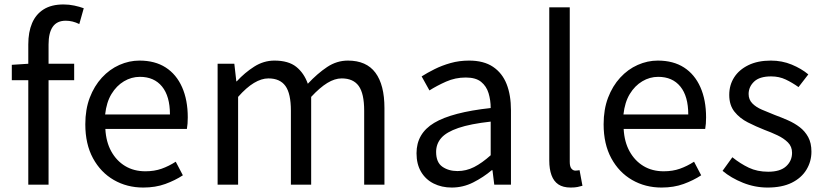

<svg xmlns="http://www.w3.org/2000/svg" viewBox="-20 -829 3700 862"><path d="M107 0V-630Q107 -685 124 -725Q141 -765 176 -787Q211 -809 265 -809Q290 -809 313.5 -804Q337 -799 356 -792L336 -721Q306 -736 275 -736Q236 -736 217 -709Q198 -682 198 -629V0ZM33 -469V-538L111 -543H313V-469Z M623 13Q550 13 491 -21Q432 -55 397.5 -118.5Q363 -182 363 -271Q363 -338 383 -390.5Q403 -443 437.5 -480.5Q472 -518 516 -537.5Q560 -557 606 -557Q676 -557 724 -526Q772 -495 797.5 -437.5Q823 -380 823 -302Q823 -287 822 -274Q821 -261 819 -250H453Q456 -192 479.5 -149.5Q503 -107 542 -83.5Q581 -60 633 -60Q673 -60 705.5 -71.5Q738 -83 769 -103L801 -42Q766 -19 722 -3Q678 13 623 13ZM452 -315H743Q743 -397 707.5 -440.5Q672 -484 608 -484Q570 -484 536.5 -464Q503 -444 480.5 -407Q458 -370 452 -315Z M957 0V-543H1032L1041 -464H1043Q1079 -503 1121.5 -530Q1164 -557 1212 -557Q1275 -557 1310 -529Q1345 -501 1362 -453Q1405 -499 1448.5 -528Q1492 -557 1542 -557Q1625 -557 1665.5 -502.5Q1706 -448 1706 -344V0H1615V-332Q1615 -409 1590.5 -443Q1566 -477 1514 -477Q1483 -477 1449.5 -456.5Q1416 -436 1377 -394V0H1286V-332Q1286 -409 1261.5 -443Q1237 -477 1185 -477Q1154 -477 1120 -456.5Q1086 -436 1049 -394V0Z M2008 13Q1963 13 1927 -5Q1891 -23 1870.5 -57.5Q1850 -92 1850 -141Q1850 -230 1929.5 -277.5Q2009 -325 2183 -344Q2183 -379 2173.5 -410.5Q2164 -442 2140 -461.5Q2116 -481 2071 -481Q2024 -481 1982.5 -462.5Q1941 -444 1908 -423L1873 -486Q1898 -502 1931 -518.5Q1964 -535 2003 -546Q2042 -557 2086 -557Q2152 -557 2193.5 -529Q2235 -501 2254.5 -451.5Q2274 -402 2274 -334V0H2199L2191 -65H2188Q2150 -33 2104.5 -10Q2059 13 2008 13ZM2034 -61Q2073 -61 2108.5 -79Q2144 -97 2183 -132V-283Q2092 -273 2038 -254.5Q1984 -236 1961 -209.5Q1938 -183 1938 -147Q1938 -100 1966 -80.5Q1994 -61 2034 -61Z M2542 13Q2508 13 2487 -1Q2466 -15 2456 -42.5Q2446 -70 2446 -108V-796H2538V-102Q2538 -81 2545.5 -72Q2553 -63 2563 -63Q2567 -63 2571 -63.5Q2575 -64 2582 -65L2595 5Q2585 8 2573 10.5Q2561 13 2542 13Z M2950 13Q2877 13 2818 -21Q2759 -55 2724.5 -118.5Q2690 -182 2690 -271Q2690 -338 2710 -390.5Q2730 -443 2764.5 -480.5Q2799 -518 2843 -537.5Q2887 -557 2933 -557Q3003 -557 3051 -526Q3099 -495 3124.5 -437.5Q3150 -380 3150 -302Q3150 -287 3149 -274Q3148 -261 3146 -250H2780Q2783 -192 2806.5 -149.5Q2830 -107 2869 -83.5Q2908 -60 2960 -60Q3000 -60 3032.5 -71.5Q3065 -83 3096 -103L3128 -42Q3093 -19 3049 -3Q3005 13 2950 13ZM2779 -315H3070Q3070 -397 3034.5 -440.5Q2999 -484 2935 -484Q2897 -484 2863.5 -464Q2830 -444 2807.5 -407Q2785 -370 2779 -315Z M3426 13Q3369 13 3315.5 -8.5Q3262 -30 3224 -62L3268 -123Q3304 -94 3342 -76Q3380 -58 3429 -58Q3483 -58 3509.5 -82.5Q3536 -107 3536 -143Q3536 -171 3517.5 -189.5Q3499 -208 3470.5 -221.5Q3442 -235 3412 -246Q3374 -261 3337.5 -279.5Q3301 -298 3277.5 -327.5Q3254 -357 3254 -403Q3254 -447 3276 -481.5Q3298 -516 3340 -536.5Q3382 -557 3441 -557Q3491 -557 3534.5 -539Q3578 -521 3609 -495L3565 -438Q3537 -458 3507.5 -472Q3478 -486 3442 -486Q3390 -486 3365.5 -462.5Q3341 -439 3341 -407Q3341 -382 3357.5 -365Q3374 -348 3401 -336.5Q3428 -325 3458 -313Q3488 -302 3517.5 -289Q3547 -276 3570.5 -258Q3594 -240 3608.5 -213.5Q3623 -187 3623 -148Q3623 -104 3600.5 -67Q3578 -30 3534.5 -8.5Q3491 13 3426 13Z"/></svg>

Font: Noto Sans TC
Style: Regular
Weight: 400
Designer: Ryoko NISHIZUKA  (kana, bopomofo & ideographs); Paul D. Hunt (Latin, Greek & Cyrillic); Sandoll Communications , Soo-you
Foundry: Adobe
Version: Version 2.004-H2;hotconv 1.0.118;makeotfexe 2.5.65603